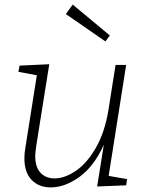

<svg xmlns="http://www.w3.org/2000/svg" viewBox="-20 -807 639 834"><path d="M452 -43 532 -29 528 -2 402 3 431 -178Q388 -84 325 -38.5Q262 7 200 7Q149 7 117.5 -25.5Q86 -58 86 -119Q86 -143 90 -164L140 -480L60 -495L65 -522L194 -528L137 -171Q133 -141 133 -130Q133 -81 156 -56.5Q179 -32 217 -32Q261 -32 309.5 -65Q358 -98 396.5 -165Q435 -232 451 -329L482 -525H528ZM266 -746 296 -787 457 -653 438 -627Z"/></svg>

Font: Bitter Pro Light
Style: Italic
Weight: 300
Italic angle: -9°
Designer: Sol Matas, and Bitter project Authors
Foundry: Sol Matas
Version: Version 1.010